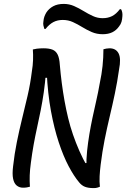

<svg xmlns="http://www.w3.org/2000/svg" viewBox="-20 -954 646 982"><path d="M133 1Q126 3 117.5 4.5Q109 6 98 6Q79 6 65.5 -5Q52 -16 47 -40Q42 -64 47 -104Q54 -167 66 -226.5Q78 -286 92.5 -345Q107 -404 121 -464Q135 -524 143 -589Q148 -618 149 -646.5Q150 -675 148 -701Q160 -704 168.5 -705Q177 -706 185.5 -706.5Q194 -707 202 -707Q231 -707 248.5 -700Q266 -693 275 -674.5Q284 -656 286 -622Q290 -575 296 -529Q302 -483 310 -438.5Q318 -394 328.5 -350.5Q339 -307 353.5 -265Q368 -223 386 -182Q404 -141 427 -101L397 -119L440 -121L422 -96Q421 -140 425.5 -182.5Q430 -225 437 -267Q444 -309 453 -351.5Q462 -394 472 -437.5Q482 -481 490 -527Q500 -574 504.5 -616.5Q509 -659 509 -702Q516 -704 524 -705.5Q532 -707 540 -707Q573 -707 586.5 -681Q600 -655 589 -599Q580 -535 567.5 -475.5Q555 -416 541 -357.5Q527 -299 515 -238.5Q503 -178 495 -113Q491 -81 489.5 -53Q488 -25 491 1Q486 3 480.5 5Q475 7 469.5 7.5Q464 8 458 8Q432 8 415 1.5Q398 -5 385 -21Q358 -53 331 -104Q304 -155 280.5 -226Q257 -297 240.5 -386.5Q224 -476 219 -585L243 -556H194L215 -586Q211 -531 204 -482.5Q197 -434 188 -389Q179 -344 169.5 -301Q160 -258 152 -213.5Q144 -169 138 -122Q133 -86 132 -57Q131 -28 133 1ZM505 -861Q532 -861 553 -871.5Q574 -882 593 -907H599Q603 -901 605 -891.5Q607 -882 606 -871Q605 -855 601.5 -842.5Q598 -830 589 -819Q575 -799 554.5 -789Q534 -779 505 -779Q475 -779 449.5 -790Q424 -801 400.5 -815.5Q377 -830 353 -841Q329 -852 301 -852Q274 -852 253 -841Q232 -830 213 -806H207Q204 -814 202 -823.5Q200 -833 202 -844Q203 -858 207 -869Q211 -880 217 -890Q230 -910 252 -922Q274 -934 306 -934Q334 -934 359 -923Q384 -912 407.5 -897.5Q431 -883 455 -872Q479 -861 505 -861Z"/></svg>

Font: Rec Mono Duotone
Style: Italic
Weight: 400
Italic angle: -10°
Monospace: yes
Version: Version 1.085; ttfautohint (v1.8.4.7-5d5b)